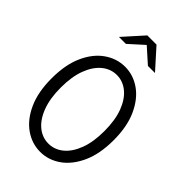

<svg xmlns="http://www.w3.org/2000/svg" viewBox="-276 -1039 1152 1152"><g transform="rotate(45 300.0 -463.5)"><path d="M300 11Q229.9 11 169.9 -31Q110 -73 73.5 -153.5Q37 -234 37 -350Q37 -466 73.3 -546.5Q109.5 -627 169.8 -669Q230 -711 300 -711Q370.3 -711 430 -669Q489.6 -627 526.3 -546.5Q563 -466 563 -350Q563 -234 526.3 -153.5Q489.6 -73 430 -31Q370.3 11 300 11ZM300 -59Q352 -59 394.1 -93.5Q436.1 -128.1 460.6 -193Q485 -258 485 -349.5Q485 -442 460.6 -506.8Q436.1 -571.6 394.1 -606.3Q352 -641 300 -641Q248 -641 205.9 -606.3Q163.9 -571.6 139.4 -506.8Q115 -442 115 -349.5Q115 -258 139.4 -193Q163.9 -128.1 205.9 -93.5Q248 -59 300 -59ZM147 -811 261 -938H339L453 -811H393L299 -895L206 -811Z"/></g></svg>

Font: Red Hat Mono
Style: Regular
Weight: 300
Monospace: yes
Designer: Pentagram, MCKL
Foundry: Pentagram, MCKL
Version: Version 1.023